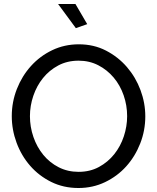

<svg xmlns="http://www.w3.org/2000/svg" viewBox="-20 -937 788 962"><path d="M373 5Q298 5 236.5 -25.5Q175 -56 131 -106.5Q87 -157 63 -222Q39 -287 39 -355Q39 -426 64.5 -491Q90 -556 135 -606Q180 -656 241.5 -685.5Q303 -715 375 -715Q450 -715 511 -683.5Q572 -652 616 -601Q660 -550 684 -485.5Q708 -421 708 -354Q708 -283 682.5 -218Q657 -153 612.5 -103.5Q568 -54 506.5 -24.5Q445 5 373 5ZM130 -355Q130 -301 147.5 -250.5Q165 -200 197 -161Q229 -122 274 -99Q319 -76 374 -76Q431 -76 476 -100.5Q521 -125 552.5 -164.5Q584 -204 600.5 -254Q617 -304 617 -355Q617 -409 599.5 -459.5Q582 -510 549.5 -548.5Q517 -587 472.5 -610Q428 -633 374 -633Q317 -633 272 -609Q227 -585 195.5 -546Q164 -507 147 -457Q130 -407 130 -355ZM271 -917H358L417 -816L360 -796Z"/></svg>

Font: PTCRaleway Medium
Style: Regular
Weight: 500
Designer: Matt McInerney, Pablo Impallari, Rodrigo Fuenzalida
Foundry: Matt McInerney, Pablo Impallari, Rodrigo Fuenzalida
Version: Version 3.000g; ttfautohint (v1.5) -l 8 -r 28 -G 28 -x 14 -D